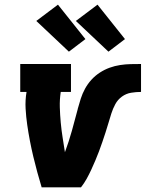

<svg xmlns="http://www.w3.org/2000/svg" viewBox="-20 -805 640 825"><path d="M159 0Q149 -33 140 -66Q131 -99 123 -132.5Q115 -166 108.5 -200Q102 -234 97 -268.5Q92 -303 90 -338.5Q88 -374 94 -410H67V-530H285V-410H241Q236 -377 237 -344Q238 -311 241 -278.5Q244 -246 249 -214.5Q254 -183 259 -151Q276 -197 289 -243.5Q302 -290 314 -336V-337Q320 -359 327 -381Q334 -403 345.5 -424Q357 -445 373 -462.5Q389 -480 409 -493Q429 -506 451 -514Q473 -522 496 -525.5Q519 -529 541 -529.5Q563 -530 586 -530V-410Q565 -410 543.5 -406.5Q522 -403 504 -390Q486 -377 475.5 -357.5Q465 -338 458.5 -317.5Q452 -297 446 -276.5Q440 -256 433.5 -236Q427 -216 420 -195.5Q413 -175 405.5 -155Q398 -135 389.5 -115Q381 -95 372 -75.5Q363 -56 352.5 -37Q342 -18 328 0ZM446 -583 306 -715 399 -785 517 -637ZM276 -583 136 -715 229 -785 347 -637Z"/></svg>

Font: Iosevka Curly Slab HvExObl
Style: Regular
Weight: 900
Width: 7
Italic angle: -9°
Monospace: yes
Designer: Belleve Invis
Foundry: Belleve Invis
Version: Version 11.1.0; ttfautohint (v1.8.3)